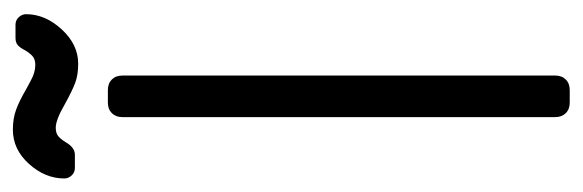

<svg xmlns="http://www.w3.org/2000/svg" viewBox="-316 -568 884 291"><g transform="rotate(-90 125.5 -422.0)"><path d="M116 0Q106 0 100 -6Q94 -12 94 -22V-678Q94 -688 100 -694Q106 -700 116 -700H135Q145 -700 151 -694Q157 -688 157 -678V-22Q157 -12 151 -6Q145 0 135 0ZM175 -745Q158 -745 146 -749.5Q134 -754 114 -765Q90 -779 78 -779Q70 -779 65.5 -775.5Q61 -772 56 -764Q48 -750 37 -750H17Q10 -750 5.5 -755Q1 -760 1 -766Q1 -795 23 -819.5Q45 -844 75 -844Q92 -844 105.5 -839Q119 -834 136 -824Q138 -823 150 -816.5Q162 -810 173 -810Q181 -810 185.5 -813.5Q190 -817 195 -825Q199 -833 203 -836.5Q207 -840 214 -840H234Q241 -840 245.5 -835Q250 -830 250 -824Q250 -795 227 -770Q204 -745 175 -745Z"/></g></svg>

Font: Rubik AZ
Style: Regular
Weight: 300
Designer: Hubert and Fischer
Foundry: Hubert & Fischer
Version: Version 2.000